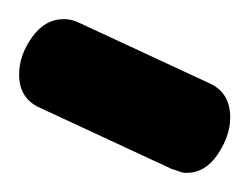

<svg xmlns="http://www.w3.org/2000/svg" viewBox="-20 -740 261 201"><path d="M175 -559Q171 -559 167.5 -560.5Q164 -562 160 -563L20 -628Q0 -638 0 -662Q0 -682 13.5 -701Q27 -720 47 -720Q54 -720 61 -717L201 -652Q221 -642 221 -617Q221 -598 208 -578.5Q195 -559 175 -559Z"/></svg>

Font: Dosis ExtraLight ExtraBold
Style: Regular
Weight: 800
Version: Version 3.001; ttfautohint (v1.8.2)